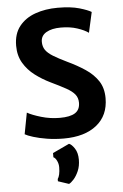

<svg xmlns="http://www.w3.org/2000/svg" viewBox="-65 -796 714 1114"><g transform="rotate(-5 292.0 -239.0)"><path d="M284 8Q232.5 8 186.5 0.5Q140.5 -7 107 -17.5Q73.5 -28 59.5 -36.5L83 -160.5Q111 -144.5 163.5 -129Q216 -113.5 272 -113.5Q331.5 -113.5 360.5 -132Q389.5 -150.5 389.5 -191.5Q389.5 -220 373.5 -240Q357.5 -260 323.2 -279Q289 -298 234.5 -324Q188 -346.5 147 -377.5Q106 -408.5 80.5 -451.5Q55 -494.5 55 -552Q55 -621.5 90 -665.5Q125 -709.5 183.5 -730.2Q242 -751 313.5 -751Q390.5 -751 439.8 -736.5Q489 -722 509 -709.5L482.5 -590.5Q459 -607.5 417.5 -621.2Q376 -635 322.5 -635Q269 -635 237.2 -616.2Q205.5 -597.5 205.5 -562Q205.5 -534 219.2 -514.2Q233 -494.5 262.8 -476.2Q292.5 -458 341 -434.5Q398.5 -407.5 445 -376.5Q491.5 -345.5 518.5 -304.5Q545.5 -263.5 545.5 -204.5Q545.5 -104 475.8 -48Q406 8 284 8ZM291 273 228 252V239Q234.5 230 238.5 212.8Q242.5 195.5 242.5 171Q242.5 151.5 233.8 133.5Q225 115.5 214 111V86.5L311 41Q326 46 343 71.5Q360 97 360 137.5Q360 174.5 347.5 203.2Q335 232 318.8 250Q302.5 268 291 273Z"/></g></svg>

Font: Merriweather Sans
Style: Bold
Weight: 700
Designer: Eben Sorkin
Foundry: Eben Sorkin
Version: Version 1.008; ttfautohint (v1.7.19-72a1) -l 8 -r 50 -G 200 